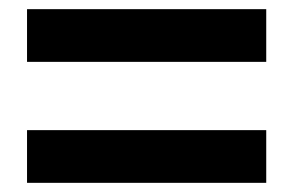

<svg xmlns="http://www.w3.org/2000/svg" viewBox="-20 -586 639 419"><path d="M39 -451V-566H561V-451ZM39 -187V-302H561V-187Z"/></svg>

Font: Noto Sans HK Thin ExtraBold
Style: Regular
Weight: 800
Version: Version 2.004-H2;hotconv 1.0.118;makeotfexe 2.5.65603